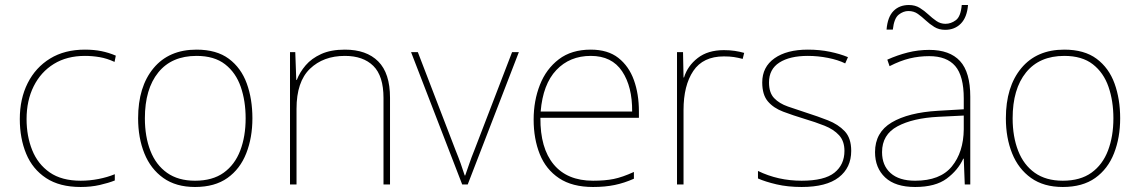

<svg xmlns="http://www.w3.org/2000/svg" viewBox="-20 -736 4549 766"><path d="M302 10Q218 10 164 -25.5Q110 -61 84.5 -122.5Q59 -184 59 -261Q59 -342 90.5 -404.5Q122 -467 180 -502.5Q238 -538 319 -538Q355 -538 384.5 -532Q414 -526 442 -514L437 -489Q407 -503 377.5 -508Q348 -513 319 -513Q247 -513 195 -481Q143 -449 114.5 -392Q86 -335 86 -261Q86 -193 108.5 -137Q131 -81 178.5 -48Q226 -15 302 -15Q338 -15 373.5 -22Q409 -29 438 -41V-16Q413 -6 378 2Q343 10 302 10Z M987 -264Q987 -187 962.5 -124.5Q938 -62 887.5 -26Q837 10 758 10Q682 10 631.5 -26Q581 -62 556 -124Q531 -186 531 -264Q531 -390 592.5 -464Q654 -538 764 -538Q844 -538 893 -501.5Q942 -465 964.5 -403Q987 -341 987 -264ZM558 -264Q558 -191 580 -134.5Q602 -78 646.5 -46.5Q691 -15 758 -15Q828 -15 872.5 -47Q917 -79 938.5 -135.5Q960 -192 960 -264Q960 -333 940.5 -389.5Q921 -446 878 -479.5Q835 -513 764 -513Q665 -513 611.5 -447Q558 -381 558 -264Z M1356 -538Q1442 -538 1489 -491Q1536 -444 1536 -346V0H1510V-345Q1510 -433 1469.5 -473Q1429 -513 1356 -513Q1270 -513 1216.5 -461.5Q1163 -410 1163 -302V0H1137V-528H1158L1162 -417H1164Q1176 -448 1199.5 -475.5Q1223 -503 1261.5 -520.5Q1300 -538 1356 -538Z M1824 0 1620 -528H1647L1797 -138Q1810 -106 1818 -83.5Q1826 -61 1834 -36H1836Q1845 -61 1852.5 -83.5Q1860 -106 1873 -138L2023 -528H2050L1846 0Z M2337 -538Q2405 -538 2447 -505Q2489 -472 2509 -416.5Q2529 -361 2529 -291V-266H2136Q2135 -145 2189 -80Q2243 -15 2346 -15Q2394 -15 2428.5 -22Q2463 -29 2509 -50V-23Q2471 -6 2432.5 2Q2394 10 2346 10Q2263 10 2210.5 -25Q2158 -60 2133.5 -121Q2109 -182 2109 -259Q2109 -334 2134 -397.5Q2159 -461 2209.5 -499.5Q2260 -538 2337 -538ZM2337 -513Q2253 -513 2199.5 -456.5Q2146 -400 2137 -291H2502Q2503 -390 2462 -451.5Q2421 -513 2337 -513Z M2868 -536Q2892 -536 2911.5 -533Q2931 -530 2949 -525L2943 -501Q2924 -506 2907.5 -508.5Q2891 -511 2868 -511Q2785 -511 2746 -453Q2707 -395 2707 -297V0H2681V-528H2705L2707 -427H2709Q2723 -473 2763.5 -504.5Q2804 -536 2868 -536Z M3376 -134Q3376 -67 3326.5 -28.5Q3277 10 3178 10Q3123 10 3078 -0.5Q3033 -11 3004 -24V-54Q3084 -15 3178 -15Q3269 -15 3309 -47Q3349 -79 3349 -134Q3349 -173 3327.5 -196.5Q3306 -220 3269.5 -234.5Q3233 -249 3189 -262Q3143 -276 3104.5 -290.5Q3066 -305 3043.5 -331.5Q3021 -358 3021 -407Q3021 -469 3070 -503.5Q3119 -538 3203 -538Q3250 -538 3291 -529.5Q3332 -521 3363 -508L3352 -483Q3324 -497 3283.5 -505Q3243 -513 3203 -513Q3131 -513 3089.5 -486.5Q3048 -460 3048 -407Q3048 -366 3068.5 -344.5Q3089 -323 3123.5 -311Q3158 -299 3198 -286Q3242 -272 3283 -256Q3324 -240 3350 -212.5Q3376 -185 3376 -134Z M3687 -537Q3769 -537 3810 -492.5Q3851 -448 3851 -350V0H3829L3825 -103H3823Q3802 -57 3757 -23.5Q3712 10 3631 10Q3552 10 3511.5 -28Q3471 -66 3471 -129Q3471 -208 3537.5 -247.5Q3604 -287 3722 -294L3825 -300V-343Q3825 -433 3791 -472.5Q3757 -512 3687 -512Q3647 -512 3609.5 -503Q3572 -494 3529 -472L3520 -498Q3560 -516 3601.5 -526.5Q3643 -537 3687 -537ZM3724 -270Q3622 -265 3560.5 -232Q3499 -199 3499 -129Q3499 -76 3533 -45.5Q3567 -15 3631 -15Q3731 -15 3777.5 -72Q3824 -129 3825 -220V-275ZM3517 -618Q3521 -668 3544.5 -692Q3568 -716 3606 -716Q3631 -716 3649.5 -704.5Q3668 -693 3683.5 -678.5Q3699 -664 3715.5 -652.5Q3732 -641 3752 -641Q3774 -641 3793.5 -655.5Q3813 -670 3817 -716H3842Q3838 -667 3813.5 -642Q3789 -617 3751 -617Q3726 -617 3707.5 -628.5Q3689 -640 3673.5 -654.5Q3658 -669 3642 -680.5Q3626 -692 3604 -692Q3584 -692 3565.5 -677.5Q3547 -663 3542 -618Z M4449 -264Q4449 -187 4424.5 -124.5Q4400 -62 4349.5 -26Q4299 10 4220 10Q4144 10 4093.5 -26Q4043 -62 4018 -124Q3993 -186 3993 -264Q3993 -390 4054.5 -464Q4116 -538 4226 -538Q4306 -538 4355 -501.5Q4404 -465 4426.5 -403Q4449 -341 4449 -264ZM4020 -264Q4020 -191 4042 -134.5Q4064 -78 4108.5 -46.5Q4153 -15 4220 -15Q4290 -15 4334.5 -47Q4379 -79 4400.5 -135.5Q4422 -192 4422 -264Q4422 -333 4402.5 -389.5Q4383 -446 4340 -479.5Q4297 -513 4226 -513Q4127 -513 4073.5 -447Q4020 -381 4020 -264Z"/></svg>

Font: Noto Sans Lao Looped Thin
Style: Regular
Weight: 100
Designer: Mark Frömberg, Ben Mitchell
Foundry: The Fontpad Ltd
Version: Version 1.002; ttfautohint (v1.8.4.7-5d5b)